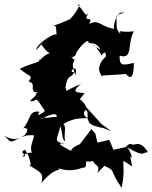

<svg xmlns="http://www.w3.org/2000/svg" viewBox="-97 -825 738 931"><path d="M303 -123C327 -143 245 -113 248 -93C196 -122 161 -136 241 -127C136 -136 194 -146 200 -250C166 -274 118 -232 99 -272C126 -212 181 -273 96 -247C172 -280 195 -290 167 -209C215 -247 193 -152 219 -140C210 -172 228 -208 210 -224C270 -257 287 -248 328 -253C285 -269 336 -332 327 -247C339 -247 312 -222 395 -206C402 -195 360 -225 443 -188L395 -224L323 -303C294 -363 274 -323 313 -373C299 -379 232 -367 296 -418C205 -381 232 -375 220 -401C232 -473 250 -440 262 -476C226 -470 286 -526 268 -460C253 -512 253 -507 263 -532C269 -533 259 -540 245 -550C253 -552 242 -537 270 -557C263 -567 326 -642 332 -623C333 -603 362 -634 391 -584C326 -616 357 -627 396 -555C396 -555 415 -592 417 -552C338 -478 429 -439 390 -458L515 -466C531 -443 553 -439 552 -520C496 -507 482 -505 483 -555C550 -535 518 -611 552 -673C472 -665 486 -686 486 -661C464 -692 470 -678 468 -736C455 -762 542 -765 490 -764C462 -759 443 -668 465 -684C391 -692 385 -735 335 -709C361 -757 297 -704 334 -766C314 -735 318 -768 281 -799C299 -822 287 -770 215 -704C284 -752 252 -712 282 -699C263 -764 259 -729 152 -697C190 -718 166 -654 185 -651C181 -682 75 -609 79 -582C128 -641 107 -608 103 -610C159 -529 161 -600 98 -535C62 -494 108 -516 92 -546C103 -515 73 -529 -1 -491C54 -446 63 -463 42 -430C88 -417 32 -372 92 -394C88 -411 33 -376 90 -377C35 -358 124 -402 48 -335C91 -328 62 -377 121 -287C112 -278 72 -252 95 -283C40 -291 54 -246 15 -202C20 -206 54 -207 22 -169C-63 -123 -37 -137 -77 -166C0 -128 -9 -175 68 -169C68 -146 28 -89 81 -64C59 -108 9 -69 12 -65C52 -71 -14 -81 24 -99C60 -51 55 18 45 -35C55 4 127 -6 103 63C178 -26 203 10 185 -9C260 15 298 -15 310 -12C320 -14 320 -17 323 -66C294 -19 397 -52 351 -58C353 -17 395 -32 374 15C411 -27 422 -20 392 -29C476 9 423 -14 493 86C521 -54 468 -66 545 -17C538 -29 538 -83 520 -72C570 -31 517 -120 521 -110C610 -57 596 -92 621 -86C580 -153 554 -114 541 -126C523 -136 480 -75 538 -117L453 -99L433 -147L345 -126C319 -110 304 -148 353 -93C382 -146 379 -91 430 -143C372 -83 374 -152 365 -178L346 -199L261 -87Z"/></svg>

Font: Hussar Lance
Style: ExBd
Weight: 700
Foundry: Cannot Into Space Fonts, PlusOne Fonts
Version: Version 2.270